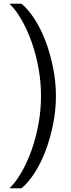

<svg xmlns="http://www.w3.org/2000/svg" viewBox="-20 -758 382 1030"><path d="M280 -243Q280 -168 265 -92.5Q250 -17 225 49.5Q200 116 166 169Q132 222 95 252H31Q65 219 95.5 166Q126 113 149.5 47Q173 -19 186.5 -93.5Q200 -168 200 -243Q200 -318 186.5 -392.5Q173 -467 149.5 -533Q126 -599 95.5 -652Q65 -705 31 -738H95Q132 -708 166 -655Q200 -602 225 -535.5Q250 -469 265 -393.5Q280 -318 280 -243Z"/></svg>

Font: Celebes
Style: Regular
Weight: 400
Designer: Anugrah Pasau
Foundry: Lafontype
Version: Version 1.000; ttfautohint (v1.8.4)